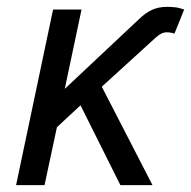

<svg xmlns="http://www.w3.org/2000/svg" viewBox="-20 -540 557 560"><path d="M331.1 0 214.8 -232.9 146 -168.9 109.9 0H26.9L134.8 -512.2H217.8L168.9 -280.8L386.2 -484.9Q395.5 -493.7 404.5 -500.2Q413.6 -506.8 423.1 -511.2Q432.6 -515.6 443.6 -517.8Q454.6 -520 467.8 -520Q478.5 -520 490.2 -518.8Q502 -517.6 517.1 -512.2L488.8 -441.9Q484.4 -443.4 479 -444.6Q473.6 -445.8 466.8 -445.8Q458 -445.8 450.7 -442.1Q443.4 -438.5 435.1 -431.2L276.9 -287.1L424.8 0Z"/></svg>

Font: Clear Sans
Style: Italic
Weight: 400
Italic angle: -12°
Foundry: Intel Corporation
Version: Version 1.00